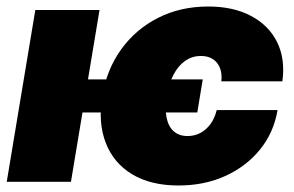

<svg xmlns="http://www.w3.org/2000/svg" viewBox="-20 -553 894 584"><path d="M596.7 -311.5 580.1 -210.9H152.8L169.4 -311.5ZM282.7 -522.5 195.8 0H0.5L87.4 -522.5ZM522.9 11.2Q439 11.2 382.3 -22.7Q325.7 -56.6 301.8 -118.2Q277.8 -179.7 291 -260.7Q304.7 -342.3 349.1 -403.6Q393.6 -464.8 461.4 -499Q529.3 -533.2 613.3 -533.2Q689.9 -533.2 743.9 -504.4Q797.9 -475.6 823 -424.6Q848.1 -373.5 838.9 -305.7H653.3Q655.8 -329.6 648.7 -346.9Q641.6 -364.3 627 -373.5Q612.3 -382.8 590.8 -382.8Q564.9 -382.8 543.9 -368.4Q522.9 -354 508.3 -326.9Q493.7 -299.8 487.3 -261.2Q481 -222.7 486.6 -195.3Q492.2 -168 508.5 -153.6Q524.9 -139.2 550.3 -139.2Q571.8 -139.2 589.6 -148.7Q607.4 -158.2 620.4 -176Q633.3 -193.8 639.2 -218.3H824.2Q813 -150.4 771.2 -98.6Q729.5 -46.9 665.5 -17.8Q601.6 11.2 522.9 11.2Z"/></svg>

Font: Inter 28pt Black
Style: Italic
Weight: 900
Italic angle: -9.3988°
Designer: Rasmus Andersson
Foundry: rsms
Version: Version 4.001;git-66647c0bb